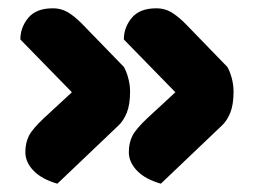

<svg xmlns="http://www.w3.org/2000/svg" viewBox="-20 -461 614 462"><path d="M29 -366Q29 -395 48 -418Q67 -441 107 -441Q129 -441 146.5 -429.5Q164 -418 181 -400L278 -300Q284 -290 288.5 -273.5Q293 -257 293 -241Q293 -209 285 -189.5Q277 -170 265 -159L118 -19Q80 -30 60.5 -50.5Q41 -71 41 -95Q41 -117 49.5 -134Q58 -151 87 -178L153 -239ZM278 -366Q278 -395 297 -418Q316 -441 356 -441Q378 -441 395.5 -429.5Q413 -418 430 -400L527 -300Q533 -290 537.5 -273.5Q542 -257 542 -241Q542 -209 534 -189.5Q526 -170 514 -159L367 -19Q329 -30 309.5 -50.5Q290 -71 290 -95Q290 -117 298.5 -134Q307 -151 336 -178L402 -239Z"/></svg>

Font: Baloo Da
Style: Regular
Weight: 400
Designer: Noopur Datye and Ek Type
Foundry: Ek Type
Version: Version 1.443;PS 1.000;hotconv 16.6.51;makeotf.lib2.5.65220;